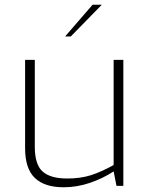

<svg xmlns="http://www.w3.org/2000/svg" viewBox="-20 -785 624 811"><path d="M86 -159V-532H127V-165Q127 -90 160 -60.5Q193 -31 264 -31Q319 -31 362.5 -44.5Q406 -58 460 -88V-532H501V0H472L460 -61Q414 -31 359.5 -12.5Q305 6 249 6Q168 6 127 -33.5Q86 -73 86 -159ZM371 -765H410L279 -631H255Z"/></svg>

Font: Exo ExtraLight
Style: Regular
Weight: 275
Designer: Natanael Gama
Foundry: Natanael Gama
Version: Version 1.500; ttfautohint (v1.6)